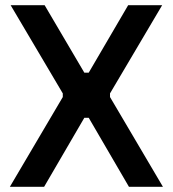

<svg xmlns="http://www.w3.org/2000/svg" viewBox="-20 -720 666 740"><path d="M21 -700 222 -360V-346L18 0H150L305 -266H322L477 0H608L404 -346V-360L605 -700H474L322 -440H305L152 -700Z"/></svg>

Font: Space Text SemiBold
Style: Regular
Weight: 600
Designer: Florian Karsten (Space Text), Colophon Foundry (Space Mono)
Foundry: Florian Karsten
Version: Version 1.003;PS 001.003;hotconv 1.0.88;makeotf.lib2.5.64775